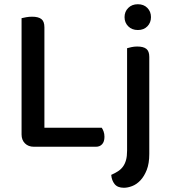

<svg xmlns="http://www.w3.org/2000/svg" viewBox="-20 -693 799 908"><path d="M140 1Q114 1 98 -15Q82 -31 82 -57V-607Q90 -609 103.5 -611.5Q117 -614 132 -614Q161 -614 175.5 -603Q190 -592 190 -564V-89H461Q466 -82 470 -71Q474 -60 474 -46Q474 -23 463 -11Q452 1 434 1ZM686 35Q686 80 674 110.5Q662 141 644 160Q626 179 605 187Q584 195 566 195Q536 195 522 177.5Q508 160 506 134Q524 126 538 117Q552 108 561.5 95Q571 82 576 64Q581 46 581 20V-465Q588 -467 601 -470Q614 -473 629 -473Q658 -473 672 -462Q686 -451 686 -424ZM569 -612Q569 -638 586.5 -655.5Q604 -673 632 -673Q660 -673 677 -655.5Q694 -638 694 -612Q694 -586 677 -568.5Q660 -551 632 -551Q604 -551 586.5 -568.5Q569 -586 569 -612Z"/></svg>

Font: Baloo Bhai 2 Medium
Style: Regular
Weight: 500
Designer: Supriya Tembe, Noopur Datye and Ek Type
Foundry: Ek Type
Version: Version 1.640;PS 1.000;hotconv 16.6.51;makeotf.lib2.5.65220;